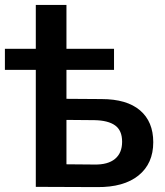

<svg xmlns="http://www.w3.org/2000/svg" viewBox="-21 -762 671 783"><path d="M-1 -477V-563H444V-477ZM393 -358Q496 -358 550 -312Q604 -266 604 -182Q604 -95 544 -46.5Q484 2 375 1L125 0V-742H250V-359ZM364 -91Q419 -90 448 -114Q477 -138 477 -184Q477 -230 448.5 -250.5Q420 -271 364 -272L250 -273V-92Z"/></svg>

Font: MOST Montserrat SemiBold
Style: Regular
Weight: 600
Designer: Julieta Ulanovsky
Foundry: Julieta Ulanovsky
Version: Version 8.000;March 11, 2024;FontCreator 15.0.0.2926 64-bit